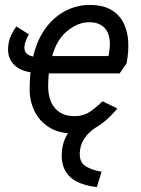

<svg xmlns="http://www.w3.org/2000/svg" viewBox="-20 -530 572 777"><path d="M115 -236Q62 -241 34.5 -270.5Q7 -300 14 -349Q16 -367 24.5 -386Q33 -405 46 -423L97 -391Q90 -379 85.5 -367.5Q81 -356 79 -344Q77 -325 86.5 -314.5Q96 -304 119 -300ZM277 10Q218 10 178.5 -15Q139 -40 119.5 -80.5Q100 -121 100 -167Q100 -214 105.5 -251.5Q111 -289 117 -312Q133 -374 166.5 -418.5Q200 -463 246 -486.5Q292 -510 342 -510Q397 -510 430.5 -490Q464 -470 480.5 -436Q497 -402 499 -360Q501 -318 492 -273L464 -233H162L171 -303H419Q433 -371 412 -405.5Q391 -440 341 -440Q293 -440 248 -401Q203 -362 186 -282Q182 -261 179 -243.5Q176 -226 175 -191Q173 -128 201 -94Q229 -60 281 -60Q313 -60 336 -73Q359 -86 395 -120L455 -91Q406 -33 362 -11.5Q318 10 277 10ZM372 227Q323 222 289 204Q255 186 240 152.5Q225 119 232 70Q237 36 256.5 6.5Q276 -23 311 -42L378 -20Q350 -5 329.5 19.5Q309 44 304 76Q298 121 321.5 139Q345 157 391 165Z"/></svg>

Font: Finlandica
Style: Italic
Weight: 400
Italic angle: -8°
Designer: Niklas Ekholm, Juho Hiilivirta, Jaakko Suomalainen
Foundry: Helsinki Type Studio
Version: Version 1.064